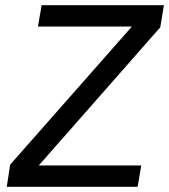

<svg xmlns="http://www.w3.org/2000/svg" viewBox="-20 -718 650 738"><path d="M509 0H6L19 -85L487 -616H126L140 -698H610L596 -613L129 -82H523Z"/></svg>

Font: IBM Plex Mono Text
Style: Italic
Weight: 450
Italic angle: -9°
Monospace: yes
Designer: Mike Abbink, Paul van der Laan, Pieter van Rosmalen
Foundry: Bold Monday
Version: Version 2.1